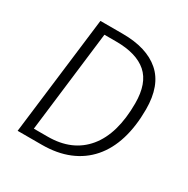

<svg xmlns="http://www.w3.org/2000/svg" viewBox="-156 -824 943 963"><g transform="rotate(30 315.0 -342.5)"><path d="M155 -685H284Q424 -685 499.5 -619Q575 -553 575 -415Q575 -317 551.5 -240Q528 -163 481.5 -109.5Q435 -56 367 -28Q299 0 211 0H71ZM136 -50H216Q358 -50 435.5 -143.5Q513 -237 513 -414Q513 -530 453 -582.5Q393 -635 275 -635H207Z"/></g></svg>

Font: Glekhifnjqigglhiwekvrgaqftz
Style: Regular
Weight: 300
Italic angle: -8°
Designer: Carrois Corporate & Edenspiekermann
Foundry: Carrois Corporate GbR & Edenspiekermann AG
Version: Version 2.001